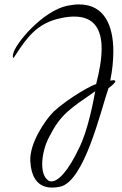

<svg xmlns="http://www.w3.org/2000/svg" viewBox="-20 -826 553 869"><path d="M216 23C227 23 239 22 252 19C362 -5 435 -322 471 -427C488 -439 502 -453 502 -458C502 -461 499 -463 493 -463C490 -463 486 -462 479 -461C488 -506 493 -550 493 -593C493 -708 454 -806 338 -806C322 -806 304 -804 284 -800C173 -776 47 -628 39 -580C39 -578 38 -575 38 -573C38 -571 39 -564 40 -564C42 -564 44 -567 47 -572C99 -652 146 -722 256 -744C279 -749 299 -751 316 -751C408 -751 440 -691 440 -606C440 -559 430 -502 415 -445C403 -445 294 -386 223 -321C203 -301 176 -266 153 -223C130 -180 117 -138 117 -103C117 -101 117 -100 117 -98C121 -27 148 23 216 23ZM213 -5C207 -5 202 -6 199 -9C179 -22 171 -50 171 -83C171 -124 184 -173 204 -209C255 -309 297 -334 411 -413C403 -369 378 -235 338 -156C289 -52 244 -5 213 -5Z"/></svg>

Font: Comforter
Style: Regular
Weight: 400
Designer: Robert E. Leuschke
Foundry: Robert E. Leuschke
Version: Version 1.013; ttfautohint (v1.8.3)